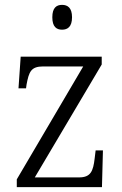

<svg xmlns="http://www.w3.org/2000/svg" viewBox="-20 -769 501 789"><path d="M235 -647C258 -647 276 -659 276 -698C276 -737 258 -749 235 -749C212 -749 195 -737 195 -698C195 -659 212 -647 235 -647ZM49 0H399L403 -151H373L369 -118C363 -66 353 -40 305 -40H123L398 -504V-536H65L56 -406H87L89 -421C99 -474 107 -496 158 -496H322L49 -32Z"/></svg>

Font: Noto Serif Myanmar SemiCondensed Light
Style: Regular
Weight: 300
Width: 4
Designer: Ben Mitchell and the Monotype Design Team
Foundry: Monotype Imaging Inc.
Version: Version 2.106